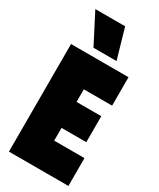

<svg xmlns="http://www.w3.org/2000/svg" viewBox="-233 -1011 896 1082"><g transform="rotate(30 214.5 -469.5)"><path d="M27 0V-700H401V-515H217V-433H378V-264H217V-181H414V0ZM147 -745 47 -939H241L297 -745Z"/></g></svg>

Font: Georama Condensed Black
Style: Regular
Weight: 900
Width: 3
Designer: Jean-Baptiste Levee
Foundry: Production Type
Version: Version 1.000